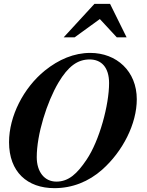

<svg xmlns="http://www.w3.org/2000/svg" viewBox="-20 -960 762 998"><path d="M691 -444C691 -590 586 -685 449 -685C365 -685 285 -651 213 -593C102 -503 27 -356 27 -221C27 -66 122 18 263 18C356 18 441 -16 511 -78C618 -173 691 -316 691 -444ZM547 -528C547 -415 497 -229 430 -130C381 -57 337 -16 273 -16C210 -16 171 -68 171 -143C171 -262 224 -430 284 -531C334 -615 383 -651 446 -651C506 -651 547 -611 547 -528ZM638 -766 552 -940H471L311 -766H368L499 -861L587 -766Z"/></svg>

Font: STIXGeneral
Style: Bold Italic
Weight: 700
Italic angle: -16.33°
Designer: MicroPress Inc., with final additions and corrections provided by Coen Hoffman, Elsevier (retired)
Version: Version 1.1.0